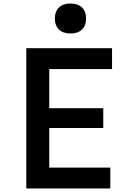

<svg xmlns="http://www.w3.org/2000/svg" viewBox="-20 -1075 740 1095"><path d="M130 0V-800H619V-681H261V-458H569V-345H261V-119H609V0ZM382 -884Q340 -884 316.5 -906.5Q293 -929 293 -969Q293 -1010 316.5 -1032.5Q340 -1055 382 -1055Q424 -1055 447.5 -1032.5Q471 -1010 471 -969Q471 -929 447.5 -906.5Q424 -884 382 -884Z"/></svg>

Font: Martian Mono Medium
Style: Regular
Weight: 500
Monospace: yes
Designer: Roman Shamin
Foundry: Evil Martians
Version: Version 1.000; ttfautohint (v1.8.4.7-5d5b)